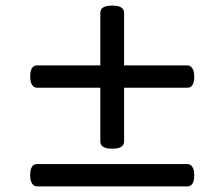

<svg xmlns="http://www.w3.org/2000/svg" viewBox="-20 -750 803 687"><path d="M381 -218Q360 -218 349.5 -224.5Q339 -231 339 -244V-704Q339 -717 349.5 -723.5Q360 -730 381 -730Q403 -730 413.5 -723.5Q424 -717 424 -704V-244Q424 -231 413.5 -224.5Q403 -218 381 -218ZM113 -83Q102 -83 95 -93Q88 -103 88 -123Q88 -163 113 -163H650Q661 -163 668 -153Q675 -143 675 -123Q675 -83 650 -83ZM113 -436Q102 -436 95 -446Q88 -456 88 -476Q88 -516 113 -516H650Q661 -516 668 -506Q675 -496 675 -476Q675 -436 650 -436Z"/></svg>

Font: Playwrite IT Moderna
Style: Regular
Weight: 400
Designer: Veronika Burian, José Scaglione
Foundry: TypeTogether
Version: Version 1.002